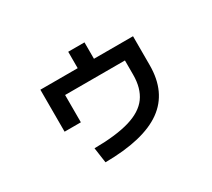

<svg xmlns="http://www.w3.org/2000/svg" viewBox="-131 -874 1262 1145"><g transform="rotate(-30 500.0 -301.0)"><path d="M286 -65Q436 -66 528.5 -93.5Q621 -121 663 -179Q705 -237 705 -330V-428H293V-240H181V-529H438V-642H550V-529H819V-330Q819 -144 692 -53Q565 38 301 40Z"/></g></svg>

Font: M PLUS 1 Code SemiBold
Style: Regular
Weight: 600
Designer: Coji Morishita
Foundry: UNDERFOREST DESIGN
Version: Version 1.005